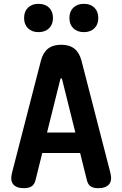

<svg xmlns="http://www.w3.org/2000/svg" viewBox="-20 -974 640 1004"><path d="M226 -281H374L305 -558Q303 -565 300 -565Q297 -565 295 -558ZM399 -174H201L166 -33Q161 -11 146.5 -0.5Q132 10 105 10Q65 10 48.5 -11Q32 -32 44 -75L194 -657Q205 -699 231 -719.5Q257 -740 300 -740Q343 -740 369 -719.5Q395 -699 406 -657L556 -75Q568 -32 551 -11Q534 10 494 10Q467 10 453 -0.5Q439 -11 434 -33ZM419 -806Q384 -806 363.5 -826Q343 -846 343 -880Q343 -914 363.5 -934Q384 -954 419 -954Q453 -954 473.5 -934Q494 -914 494 -880Q494 -846 473.5 -826Q453 -806 419 -806ZM181 -806Q147 -806 126.5 -826Q106 -846 106 -880Q106 -914 126.5 -934Q147 -954 181 -954Q216 -954 236.5 -934Q257 -914 257 -880Q257 -846 236.5 -826Q216 -806 181 -806Z"/></svg>

Font: Maple Mono
Style: Bold
Weight: 700
Monospace: yes
Designer: subframe7536
Version: Version 7.200